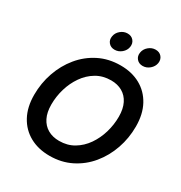

<svg xmlns="http://www.w3.org/2000/svg" viewBox="-215 -1096 1191 1261"><g transform="rotate(30 381.0 -465.5)"><path d="M342.3 10.3Q256.3 10.3 191.9 -25.4Q127.4 -61 91.3 -127.7Q55.2 -194.3 55.2 -287.1Q55.2 -375.5 83.3 -456.3Q111.3 -537.1 163.6 -600.6Q215.8 -664.1 288.8 -700.9Q361.8 -737.8 452.1 -737.8Q537.6 -737.8 601.8 -702.1Q666 -666.5 702.1 -599.9Q738.3 -533.2 738.3 -439.9Q738.3 -351.6 710.2 -270.8Q682.1 -189.9 629.9 -126.5Q577.6 -63 504.6 -26.4Q431.6 10.3 342.3 10.3ZM347.7 -106Q410.2 -106 458.7 -135Q507.3 -164.1 540.8 -212.4Q574.2 -260.7 591.6 -319.8Q608.9 -378.9 608.9 -439.5Q608.9 -499 588.6 -539.6Q568.4 -580.1 532 -600.8Q495.6 -621.6 446.8 -621.6Q384.3 -621.6 335.4 -592.5Q286.6 -563.5 252.9 -514.9Q219.2 -466.3 201.9 -407.5Q184.6 -348.6 184.6 -288.1Q184.6 -229 204.8 -188.5Q225.1 -147.9 261.7 -127Q298.3 -106 347.7 -106ZM576.7 -806.6Q547.9 -806.6 531 -826.4Q514.2 -846.2 519 -874.5Q523.4 -902.8 546.9 -922.6Q570.3 -942.4 599.1 -942.4Q628.4 -942.4 645 -922.6Q661.6 -902.8 657.2 -874.5Q652.3 -846.2 628.9 -826.4Q605.5 -806.6 576.7 -806.6ZM363.8 -806.6Q335 -806.6 318.1 -826.4Q301.3 -846.2 306.2 -874.5Q310.5 -902.8 334 -922.6Q357.4 -942.4 386.2 -942.4Q415.5 -942.4 432.1 -922.6Q448.7 -902.8 444.3 -874.5Q439.9 -846.2 416.3 -826.4Q392.6 -806.6 363.8 -806.6Z"/></g></svg>

Font: Inter 20pt SemiBold
Style: Italic
Weight: 600
Italic angle: -9.3988°
Version: Version 4.001;git-66647c0bb